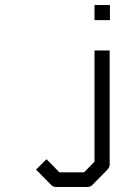

<svg xmlns="http://www.w3.org/2000/svg" viewBox="-20 -679 532 772"><path d="M421 -17Q421 -6 411 4L351 65Q343 73 330 73H206Q194 73 185 64L125 3L167 -39L219 14H318L360 -29V-476H421ZM360 -659H422V-598H360Z"/></svg>

Font: IBM 3270 Semi-Condensed
Style: Condensed
Weight: 400
Monospace: yes
Version: Version 2.3.1